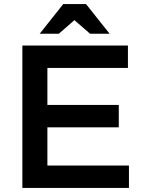

<svg xmlns="http://www.w3.org/2000/svg" viewBox="-20 -924 710 944"><path d="M90 -700V0H614V-110H213V-298H564V-408H213V-590H609V-700ZM291 -904 175 -758H269L346 -825L423 -758H519L403 -904Z"/></svg>

Font: Mission Medium
Style: Regular
Weight: 500
Version: Version 1.000;FEAKit 1.0